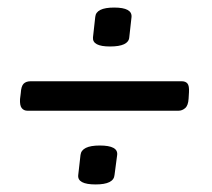

<svg xmlns="http://www.w3.org/2000/svg" viewBox="-20 -486 560 508"><path d="M271 -363Q224 -363 226 -387L232 -441Q234 -466 282 -466Q330 -466 328 -441L322 -387Q320 -363 271 -363ZM53 -193Q43 -193 37.5 -200Q32 -207 33 -224L35 -240Q36 -258 42.5 -264.5Q49 -271 61 -271H461Q471 -271 476 -265Q481 -259 480 -242L479 -225Q478 -207 470 -200Q462 -193 452 -193ZM233 2Q184 2 187 -23L193 -76Q196 -101 244 -101Q293 -101 290 -76L283 -23Q281 2 233 2Z"/></svg>

Font: Asap Condensed Condensed Medium
Style: Italic
Weight: 500
Width: 3
Italic angle: -6°
Designer: Pablo Cosgaya
Foundry: Omnibus-Type
Version: Version 3.001; ttfautohint (v1.8.4.7-5d5b)